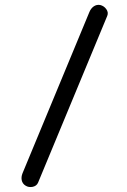

<svg xmlns="http://www.w3.org/2000/svg" viewBox="-20 -721 516 778"><path d="M83.5 31.2C91.8 36.6 101.6 38.1 112.3 36.1C123 33.7 130.4 28.3 134.3 19L414.6 -656.7C418.5 -666 417 -675.3 410.6 -684.1C404.3 -692.9 396 -698.2 386.2 -700.7C366.7 -704.6 350.1 -691.4 342.3 -672.4L71.3 -19C63.5 0 66.4 21 83.5 31.2Z"/></svg>

Font: Mikhak
Style: Regular
Weight: 400
Designer: Amin Abedi
Version: Version 3.2